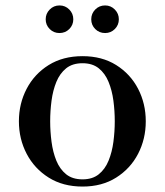

<svg xmlns="http://www.w3.org/2000/svg" viewBox="-20 -676 606 706"><path d="M283.5 10Q211.5 10 159 -23Q106.5 -56 78 -110.5Q49.5 -165 49.5 -230Q49.5 -295 78 -349.5Q106.5 -404 159 -436.8Q211.5 -469.5 283.5 -469.5Q355 -469.5 407.2 -436.8Q459.5 -404 487.8 -349.5Q516 -295 516 -230Q516 -165 487.8 -110.5Q459.5 -56 407.2 -23Q355 10 283.5 10ZM283.5 -16.5Q320 -16.5 343.2 -35.2Q366.5 -54 379.2 -85.2Q392 -116.5 397 -154.5Q402 -192.5 402 -230Q402 -268 397 -305.8Q392 -343.5 379.2 -374.8Q366.5 -406 343.2 -424.8Q320 -443.5 283.5 -443.5Q246.5 -443.5 223.2 -424.8Q200 -406 187.2 -374.8Q174.5 -343.5 169.5 -305.8Q164.5 -268 164.5 -230Q164.5 -192.5 169.5 -154.5Q174.5 -116.5 187.2 -85.2Q200 -54 223.2 -35.2Q246.5 -16.5 283.5 -16.5ZM366.5 -554.5Q345 -554.5 330.2 -569.2Q315.5 -584 315.5 -605Q315.5 -626 330.2 -641Q345 -656 366.5 -656Q387.5 -656 402.2 -641Q417 -626 417 -605Q417 -584 402.2 -569.2Q387.5 -554.5 366.5 -554.5ZM198.5 -554.5Q177.5 -554.5 162.8 -569.2Q148 -584 148 -605Q148 -626 162.8 -641Q177.5 -656 199 -656Q220 -656 234.8 -641Q249.5 -626 249.5 -605Q249.5 -584 234.8 -569.2Q220 -554.5 198.5 -554.5Z"/></svg>

Font: Bodoni Moda 9pt Medium
Style: Regular
Weight: 500
Designer: Owen Earl
Foundry: indestructible type
Version: Version 2.005